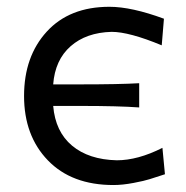

<svg xmlns="http://www.w3.org/2000/svg" viewBox="-20 -527 541 557"><path d="M451.2 -98.1 458.5 -21.5Q428.2 -11.7 413.8 -7.1Q399.4 -2.4 367.4 3.7Q335.4 9.8 309.1 9.8Q188 9.8 118.9 -61.8Q49.8 -133.3 49.8 -248.5Q49.8 -363.3 115.7 -435.3Q181.6 -507.3 297.4 -507.3Q361.8 -507.3 455.6 -472.7L449.2 -395.5Q355 -434.6 303.7 -434.6Q230 -432.6 184.8 -392.8Q139.6 -353 134.3 -282.2H212.4Q326.2 -282.2 383.8 -285.6V-215.3Q324.7 -219.7 212.4 -219.7H134.3Q140.6 -145 189 -104.5Q237.3 -64 318.8 -62Q379.9 -62 451.2 -98.1Z"/></svg>

Font: Commissioner Flair
Style: Regular
Weight: 400
Designer: Kostas Bartsokas
Foundry: Kostas Bartsokas
Version: Version 1.000